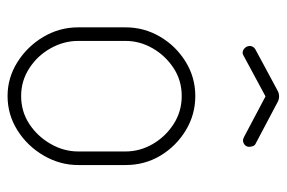

<svg xmlns="http://www.w3.org/2000/svg" viewBox="-142 -592 740 495"><g transform="rotate(90 227.5 -344.0)"><path d="M227 6Q180 6 139.5 -19.5Q99 -45 74.5 -86.5Q50 -128 50 -176V-298Q50 -346 74 -387Q98 -428 138.5 -453Q179 -478 227 -478Q275 -478 315.5 -453.5Q356 -429 380.5 -388.5Q405 -348 405 -298V-176Q405 -129 380.5 -87Q356 -45 315.5 -19.5Q275 6 227 6ZM227 -29Q267 -29 299 -50Q331 -71 350.5 -105Q370 -139 370 -176V-298Q370 -335 351 -368Q332 -401 299.5 -422Q267 -443 227 -443Q187 -443 155 -422Q123 -401 104 -368Q85 -335 85 -298V-176Q85 -139 104 -105Q123 -71 155.5 -50Q188 -29 227 -29ZM116 -600Q109 -600 103.5 -605.5Q98 -611 98 -619Q98 -623 100.5 -627Q103 -631 107 -633L211 -689Q219 -694 228 -694Q237 -694 245 -689L349 -634Q354 -632 356 -627Q358 -622 358 -617Q358 -610 353 -605.5Q348 -601 341 -601Q339 -601 336.5 -602Q334 -603 332 -604L228 -659L124 -603Q122 -602 120 -601Q118 -600 116 -600Z"/></g></svg>

Font: Dosis ExtraLight
Style: Regular
Weight: 250
Designer: EdgarTolentino, PabloImpallari, IginoMarini
Foundry: EdgarTolentino, PabloImpallari, IginoMarini
Version: Version 3.001; ttfautohint (v1.8.2)